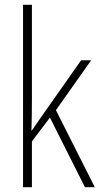

<svg xmlns="http://www.w3.org/2000/svg" viewBox="-20 -831 419 800"><path d="M113 -421Q113 -385 112.5 -353Q112 -321 111 -286H112Q124 -303 132.5 -316Q141 -329 152 -344L318 -580H360L213 -372L375 -51H334L188 -341L113 -242V-51H76V-811H113Z"/></svg>

Font: Noto Sans Tamil UI Condensed ExtraLight
Style: Regular
Weight: 200
Width: 3
Designer: Jelle Bosma - Monotype Design Team
Foundry: Monotype Imaging Inc.
Version: Version 2.004; ttfautohint (v1.8.4.7-5d5b)